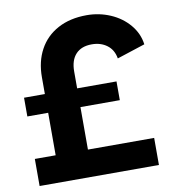

<svg xmlns="http://www.w3.org/2000/svg" viewBox="-84 -833 838 908"><g transform="rotate(-10 335.0 -378.5)"><path d="M33 -130H133V-334H33V-424H133V-505Q133 -580 164 -637Q195 -694 253.5 -725.5Q312 -757 392 -757Q452 -757 505.5 -734Q559 -711 594.5 -669Q630 -627 637 -574L502 -530Q495 -572 465 -594.5Q435 -617 392 -617Q342 -617 315 -588Q288 -559 288 -505V-424H477V-334H288V-130H606V0H33Z"/></g></svg>

Font: Eudoxus Sans ExtraBold
Style: Regular
Weight: 800
Designer: Stijn de Vries
Foundry: tokotype
Version: Version 2.005